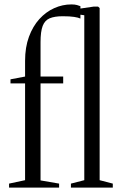

<svg xmlns="http://www.w3.org/2000/svg" viewBox="-20 -849 536 869"><path d="M21 0V-18L93.5 -33.5V-471.5H27.5V-490L93.5 -502.5V-573.5Q93.5 -635 111 -682.5Q128.5 -730 158.2 -762.8Q188 -795.5 225.5 -812.2Q263 -829 303 -829Q318.5 -829 328.5 -826.2Q338.5 -823.5 344 -821V-765Q335 -769.5 315.5 -772.5Q296 -775.5 264 -775.5Q227 -775.5 205 -766.2Q183 -757 173.2 -731.8Q163.5 -706.5 163.5 -658V-502.5H266V-471.5H163.5V-32.5L247.5 -18V0ZM361.5 -33.5V-780L294 -789.5V-803L403 -819H424L431 -812.5V-33.5L490.5 -18V0H301V-18Z"/></svg>

Font: Merriweather 144pt Light
Style: Regular
Weight: 300
Version: Version 2.100